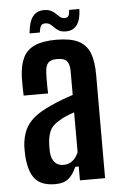

<svg xmlns="http://www.w3.org/2000/svg" viewBox="-53 -778 519 822"><g transform="rotate(-5 206.0 -367.0)"><path d="M151 7Q93.5 7 66.2 -23.2Q39 -53.5 33.5 -121.5Q33 -132.5 32.8 -145.5Q32.5 -158.5 33 -169Q36 -207 48.8 -235.5Q61.5 -264 88.5 -286.5Q115.5 -309 161 -329.5Q185 -340.5 209.2 -349.8Q233.5 -359 258.5 -367V-469.5Q258.5 -498 247.5 -512Q236.5 -526 205.5 -526Q179 -526 167.2 -514.2Q155.5 -502.5 154 -473Q153.5 -463.5 153.2 -446.5Q153 -429.5 153.2 -411.8Q153.5 -394 154 -382.5H49Q48.5 -395 48 -419Q47.5 -443 48 -461.5Q50 -513 66 -545.5Q82 -578 116.5 -593.2Q151 -608.5 208.5 -608.5Q268.5 -608.5 302.8 -591.8Q337 -575 351.5 -539Q366 -503 366 -445L365.5 0H257.5V-59.5H242.5Q228 -26 207.8 -9.5Q187.5 7 151 7ZM193.5 -72Q216 -72 232.2 -85Q248.5 -98 258 -121V-292Q240.5 -286.5 223 -279.2Q205.5 -272 187.5 -260Q160 -243.5 150.8 -220.8Q141.5 -198 140 -169Q139.5 -159.5 139.5 -149.5Q139.5 -139.5 140 -129.5Q142.5 -101.5 156.2 -86.8Q170 -72 193.5 -72ZM275 -731H319Q317.5 -685 301 -662.8Q284.5 -640.5 254 -640.5Q235 -640.5 223.8 -647Q212.5 -653.5 204.8 -661.8Q197 -670 188.8 -676.2Q180.5 -682.5 167 -682.5Q154 -682.5 148.8 -672.8Q143.5 -663 141.5 -645.5H97.5Q101.5 -694.5 118.8 -717Q136 -739.5 167 -739.5Q186.5 -739.5 198.2 -733.2Q210 -727 218 -718.8Q226 -710.5 233.8 -704.2Q241.5 -698 253.5 -698Q265.5 -698 270 -706.5Q274.5 -715 275 -731Z"/></g></svg>

Font: Big Shoulders Display Thin
Style: Bold
Weight: 700
Version: Version 2.002